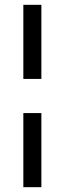

<svg xmlns="http://www.w3.org/2000/svg" viewBox="-20 -749 268 798"><path d="M77 29V-279H152V29ZM77 -421V-729H152V-421Z"/></svg>

Font: Zen Kaku Gothic New Medium
Style: Regular
Weight: 500
Designer: Yoshimichi Ohira
Foundry: Positype
Version: Version 1.002